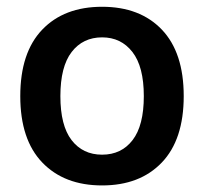

<svg xmlns="http://www.w3.org/2000/svg" viewBox="-20 -548 608 573"><path d="M284.7 -527.8Q397.9 -527.8 463.1 -459.5Q528.3 -391.1 528.3 -261.2Q528.3 -131.3 462.9 -63Q397.5 5.4 284.7 5.4Q171.9 5.4 106.2 -63Q40.5 -131.3 40.5 -261.2Q40.5 -391.1 106 -459.5Q171.4 -527.8 284.7 -527.8ZM284.7 -436.5Q227.5 -436.5 193.8 -392.8Q160.2 -349.1 160.2 -261.2Q160.2 -173.3 193.6 -129.9Q227.1 -86.4 284.7 -86.4Q342.3 -86.4 375.7 -129.9Q409.2 -173.3 409.2 -261.2Q409.2 -349.1 375.2 -392.8Q341.3 -436.5 284.7 -436.5Z"/></svg>

Font: Estedad-FD SemiBold
Style: Regular
Weight: 600
Designer: Amin Abedi
Version: Version 7.3